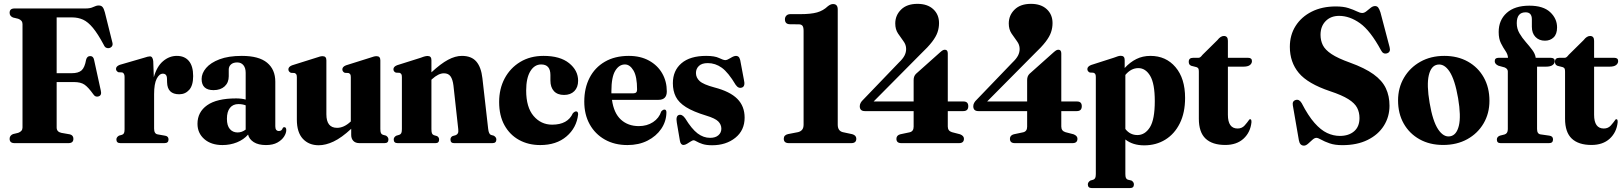

<svg xmlns="http://www.w3.org/2000/svg" viewBox="-20 -744 8435 998"><path d="M425 -700Q449.5 -700 465.2 -707.8Q481 -715.5 493 -715.5Q506.5 -715.5 513.2 -707.2Q520 -699 525 -680L564.5 -521.5Q567 -510.5 561.8 -503.2Q556.5 -496 547 -494Q539.5 -492.5 532 -495.8Q524.5 -499 519 -511.5Q488.5 -568.5 463 -599.2Q437.5 -630 411.8 -641.8Q386 -653.5 355 -653.5H274.5V-363.5H352.5Q387.5 -363.5 404 -378.2Q420.5 -393 427.5 -433.5Q432.5 -452.5 448.5 -452.5Q465 -453 469 -433L504 -273Q510 -248.5 492.5 -243Q475.5 -237.5 465 -254Q438.5 -291 419 -304.2Q399.5 -317.5 364 -317.5H274.5V-81Q274.5 -59 298.5 -53.5L344 -45.5Q361.5 -40.5 361.5 -22.5Q361.5 0 336 0H55.5Q30 0 30 -22.5Q30 -39.5 47.5 -47L74.5 -53.5Q97 -61.5 97 -81V-619Q97 -638.5 74.5 -646.5L47.5 -653Q30 -660.5 30 -677.5Q30 -700 55.5 -700Z M776.5 -426.5 779.5 -342.5Q795 -398.5 827.5 -426Q860 -453.5 899 -453.5Q939.5 -453.5 961.8 -427Q984 -400.5 984 -348.5Q984 -300 963.5 -277Q943 -254 911.5 -254Q850 -254 848.5 -316L848 -334Q848 -361 826.5 -361Q808 -361 794.5 -334.8Q781 -308.5 781 -254.5V-75.5Q781 -48.5 799.5 -45.5L839 -38.5Q856 -35.5 856 -19Q856 0 834.5 0H606Q585 0 585 -19Q585 -31 598.5 -39L614.5 -43.5Q621.5 -46 624.5 -52.2Q627.5 -58.5 627.5 -72V-344.5Q627.5 -363 615.5 -367.5L595.5 -368.5Q583 -374.5 583 -386Q583 -399.5 602.5 -407L728 -443.5Q750 -451 759.5 -451Q773.5 -451 776.5 -426.5Z M1006.5 -100.5Q1006.5 -161.5 1056.8 -197Q1107 -232.5 1207.5 -232.5Q1235.5 -232.5 1257 -226.5V-365.5Q1257 -391 1245.2 -405.2Q1233.5 -419.5 1213 -419.5Q1192 -419.5 1180.5 -409Q1169 -398.5 1169 -382.5V-347.5Q1169 -315 1147.8 -295.2Q1126.5 -275.5 1090 -275.5Q1028 -275.5 1028 -333.5Q1028 -363 1051.2 -390.5Q1074.5 -418 1121 -435.8Q1167.5 -453.5 1237 -453.5Q1325.5 -453.5 1368.2 -418.2Q1411 -383 1411 -319V-87.5Q1411 -63 1430 -63Q1445 -63 1450 -79Q1452.5 -83 1457.5 -83Q1468 -83 1468 -68Q1468 -52 1456.5 -34Q1445 -16 1421.8 -3Q1398.5 10 1362.5 10Q1323 10 1299 -5.2Q1275 -20.5 1269.5 -44.5Q1247 -18.5 1211.8 -4.2Q1176.5 10 1136.5 10Q1077.5 10 1042 -21Q1006.5 -52 1006.5 -100.5ZM1159.5 -126.5Q1159.5 -91 1174.8 -73.2Q1190 -55.5 1215 -55.5Q1237.5 -55.5 1257 -70.5V-196.5Q1240 -203 1219 -203Q1191 -203 1175.2 -183.2Q1159.5 -163.5 1159.5 -126.5Z M1523 -122V-342.5Q1523 -353 1520.2 -357.5Q1517.5 -362 1511 -364.5L1492 -365.5Q1479 -371.5 1479 -383.5Q1479 -397 1498 -404.5L1622 -443.5Q1636 -448.5 1643.2 -450.2Q1650.5 -452 1657 -452Q1676.5 -452 1676.5 -430.5V-150Q1676.5 -79.5 1732 -79.5Q1767.5 -79.5 1801.5 -111L1803.5 -112.5V-342.5Q1803.5 -353 1800.8 -357.5Q1798 -362 1791.5 -364.5L1772 -365.5Q1759.5 -371.5 1759.5 -383.5Q1759.5 -397 1778.5 -404.5L1902.5 -443.5Q1916 -448.5 1923.5 -450.2Q1931 -452 1937.5 -452Q1957 -452 1957 -430.5V-73.5Q1957 -59 1960 -52.5Q1963 -46 1970 -43.5L1986.5 -39Q1999 -31 1999 -19Q1999 0 1979 0H1848.5Q1827.5 0 1816.5 -11.8Q1805.5 -23.5 1805.5 -42.5V-74.5Q1755.5 -28 1714.2 -8.5Q1673 11 1636.5 11Q1585.5 11 1554.2 -22.5Q1523 -56 1523 -122Z M2222.5 -431.5V-368Q2271 -413 2308.8 -433.2Q2346.5 -453.5 2381 -453.5Q2430.5 -453.5 2455.8 -424.2Q2481 -395 2487.5 -337.5L2517.5 -74Q2520.5 -47.5 2531.5 -43L2547 -38.5Q2560 -30.5 2560 -19Q2560 0 2539.5 0H2340Q2321.5 0 2321.5 -19Q2321.5 -30.5 2332 -36.5L2349 -41.5Q2356.5 -44.5 2360 -51.2Q2363.5 -58 2362 -72L2337 -299.5Q2333 -331.5 2321.8 -347.2Q2310.5 -363 2287.5 -363Q2259 -363 2225.5 -332.5L2222.5 -329.5V-73.5Q2222.5 -58 2225.2 -51.2Q2228 -44.5 2235 -41.5L2252 -36.5Q2262.5 -30 2262.5 -19Q2262.5 0 2244 0H2047Q2026.5 0 2026.5 -19Q2026.5 -31 2039.5 -38.5L2056 -43.5Q2063 -46 2066 -52.5Q2069 -59 2069 -73V-343Q2069 -354 2066.2 -358.5Q2063.5 -363 2057 -365.5L2037.5 -366.5Q2025 -372 2025 -384Q2025 -397.5 2044 -405L2167.5 -444Q2181.5 -449.5 2189 -451.2Q2196.5 -453 2203 -453Q2222.5 -453 2222.5 -431.5Z M2985 -324.5Q2985 -290 2965.2 -270.2Q2945.5 -250.5 2912 -250.5Q2877.5 -250.5 2859.2 -270.5Q2841 -290.5 2841 -325.5V-354Q2841 -409 2793 -409Q2758 -409 2736.5 -373.5Q2715 -338 2715 -273.5Q2715 -186.5 2753.5 -141.2Q2792 -96 2850 -96Q2931 -96 2957.5 -155Q2967.5 -165.5 2975 -165Q2985.5 -164.5 2985 -149Q2977 -79.5 2924.5 -34.8Q2872 10 2788 10Q2726.5 10 2678.2 -16.5Q2630 -43 2602.2 -93Q2574.5 -143 2574.5 -214Q2574.5 -282.5 2603.2 -336.5Q2632 -390.5 2684 -422Q2736 -453.5 2805.5 -453.5Q2891 -453.5 2938 -415.8Q2985 -378 2985 -324.5Z M3446 -269Q3446 -225 3402.5 -225H3161Q3170.5 -156 3207.5 -122.2Q3244.5 -88.5 3300.5 -88.5Q3343 -88.5 3374.5 -109.2Q3406 -130 3417 -164.5Q3426 -174.5 3433.5 -174.5Q3444.5 -174.5 3444 -158.5Q3443 -112.5 3417 -74.2Q3391 -36 3345.8 -13Q3300.5 10 3241.5 10Q3174.5 10 3124 -18.5Q3073.5 -47 3045.2 -97.8Q3017 -148.5 3017 -216Q3017 -286 3044.5 -339.5Q3072 -393 3124 -423.2Q3176 -453.5 3248.5 -453.5Q3309 -453.5 3353.5 -429Q3398 -404.5 3422 -362.8Q3446 -321 3446 -269ZM3158 -270Q3158 -264 3158 -259H3273Q3291.5 -259 3291.5 -278.5Q3291.5 -346 3272.8 -377.5Q3254 -409 3228.5 -409Q3198 -409 3178 -376.2Q3158 -343.5 3158 -270Z M3671 -27.5Q3699 -27.5 3714.2 -41Q3729.5 -54.5 3729.5 -75Q3729.5 -96.5 3713.5 -112.8Q3697.5 -129 3651 -143Q3583.5 -163.5 3545.8 -187.2Q3508 -211 3492.8 -241.2Q3477.5 -271.5 3477.5 -311.5Q3477.5 -377 3522.2 -415.2Q3567 -453.5 3650.5 -453.5Q3695 -453.5 3717.5 -442.5Q3740 -431.5 3750 -431.5Q3760 -431.5 3777.2 -442.5Q3794.5 -453.5 3806 -453.5Q3813 -453.5 3818.5 -449.2Q3824 -445 3827.5 -432L3846.5 -331Q3855 -296.5 3838 -289.5Q3819 -281.5 3804 -303Q3765.5 -367.5 3732 -391.8Q3698.5 -416 3659 -416Q3628 -416 3612.8 -401.2Q3597.5 -386.5 3597.5 -364.5Q3597.5 -340.5 3616.5 -322.8Q3635.5 -305 3693.5 -289.5Q3774.5 -268.5 3812.5 -230.2Q3850.5 -192 3850.5 -132.5Q3850.5 -66.5 3802.2 -27.8Q3754 11 3681.5 11Q3651 11 3631.5 4.5Q3612 -2 3601.2 -8.5Q3590.5 -15 3585.5 -15Q3580 -15 3570.5 -8.8Q3561 -2.5 3550.8 3.5Q3540.5 9.5 3533 9.5Q3517.5 9.5 3514 -13L3498 -107Q3492 -141.5 3509 -146.5Q3525.5 -151.5 3541.5 -129Q3575.5 -73.5 3606 -50.5Q3636.5 -27.5 3671 -27.5Z M4086.5 -618Q4060 -618 4060 -644Q4060 -655 4067.5 -662.8Q4075 -670.5 4088 -670.5H4140Q4195 -670.5 4227 -679.5Q4259 -688.5 4283 -711.5Q4297.5 -723 4310 -723Q4334.5 -723 4334.5 -695V-96Q4334.5 -63.5 4361 -57L4410 -46.5Q4431 -40.5 4431 -23Q4431 0 4405 0H4080.5Q4054 0 4054 -23Q4054 -42 4076 -47L4127.5 -57Q4141 -60 4149 -69.2Q4157 -78.5 4157 -96.5V-583.5Q4157 -603 4151 -610.2Q4145 -617.5 4132.5 -617.5Z M4729 -328Q4729 -348.5 4741.5 -360.5L4866.5 -472Q4875.5 -480 4880.8 -482.8Q4886 -485.5 4891.5 -485.5Q4906.5 -485.5 4906.5 -466V-216.5H4988.5Q5013 -216.5 5013 -192Q5013 -166.5 4987 -166.5H4906.5V-86.5Q4906.5 -63.5 4928 -57L4970.5 -46Q4990.5 -38 4990.5 -23Q4990.5 0 4965 0H4665Q4639.5 0 4639.5 -22.5Q4639.5 -40.5 4659.5 -46L4709 -56.5Q4729 -61.5 4729 -85.5V-166.5H4475.5Q4449 -166.5 4449 -192Q4449 -209.5 4467.5 -226.5L4652.5 -419Q4673 -438.5 4681.5 -455Q4690 -471.5 4690 -489.5Q4690 -511.5 4676 -530Q4662 -548.5 4647.8 -570Q4633.5 -591.5 4633.5 -622Q4633.5 -664.5 4663.8 -694.2Q4694 -724 4749 -724Q4801 -724 4831 -696.2Q4861 -668.5 4861 -624Q4861 -599.5 4853.2 -576.5Q4845.5 -553.5 4824.8 -526.5Q4804 -499.5 4765.5 -463L4521 -216.5H4729Z M5319 -328Q5319 -348.5 5331.5 -360.5L5456.5 -472Q5465.5 -480 5470.8 -482.8Q5476 -485.5 5481.5 -485.5Q5496.5 -485.5 5496.5 -466V-216.5H5578.5Q5603 -216.5 5603 -192Q5603 -166.5 5577 -166.5H5496.5V-86.5Q5496.5 -63.5 5518 -57L5560.5 -46Q5580.5 -38 5580.5 -23Q5580.5 0 5555 0H5255Q5229.5 0 5229.5 -22.5Q5229.5 -40.5 5249.5 -46L5299 -56.5Q5319 -61.5 5319 -85.5V-166.5H5065.5Q5039 -166.5 5039 -192Q5039 -209.5 5057.5 -226.5L5242.5 -419Q5263 -438.5 5271.5 -455Q5280 -471.5 5280 -489.5Q5280 -511.5 5266 -530Q5252 -548.5 5237.8 -570Q5223.5 -591.5 5223.5 -622Q5223.5 -664.5 5253.8 -694.2Q5284 -724 5339 -724Q5391 -724 5421 -696.2Q5451 -668.5 5451 -624Q5451 -599.5 5443.2 -576.5Q5435.5 -553.5 5414.8 -526.5Q5394 -499.5 5355.5 -463L5111 -216.5H5319Z M5826 -432V-390.5Q5854 -421 5886.8 -437.2Q5919.5 -453.5 5960 -453.5Q6040.5 -453.5 6090.2 -395Q6140 -336.5 6140 -235Q6140 -158 6112.5 -102.8Q6085 -47.5 6037 -18Q5989 11.5 5927.5 11.5Q5868 11.5 5829.5 -19V160Q5829.5 174.5 5832.5 181Q5835.5 187.5 5842.5 190L5861.5 194.5Q5874 202.5 5874 214.5Q5874 233.5 5854 233.5H5654.5Q5634.5 233.5 5634.5 214.5Q5634.5 203 5647.5 194.5L5663 190Q5669.5 187.5 5672.8 181Q5676 174.5 5676 160.5V-344Q5676 -354.5 5673 -359.2Q5670 -364 5663.5 -366L5644.5 -367Q5632 -373 5632 -385Q5632 -398 5651 -406L5769.5 -444Q5783.5 -449.5 5791.5 -451.8Q5799.5 -454 5806 -454Q5826 -454 5826 -432ZM5897 -390Q5859 -390 5829.5 -354.5V-73.5Q5854 -42 5892 -42Q5931.5 -42 5957 -82.2Q5982.5 -122.5 5982.5 -218.5Q5982.5 -309.5 5958.5 -349.8Q5934.5 -390 5897 -390Z M6199.5 -395 6172 -402Q6164 -405.5 6161.5 -410.8Q6159 -416 6159 -423Q6159 -443.5 6181.5 -443.5H6209.5Q6214.5 -443.5 6219 -446.8Q6223.5 -450 6231 -459.5L6308 -535.5Q6324.5 -557 6341.5 -557Q6362.5 -557 6362.5 -532V-443.5H6467.5Q6487.5 -443.5 6487.5 -426.5Q6487.5 -414 6476.8 -405.8Q6466 -397.5 6442.5 -397.5H6362.5V-147.5Q6362.5 -76 6413 -76Q6435.5 -76 6449.5 -91.8Q6463.5 -107.5 6474.5 -123.5Q6486 -128 6485 -108.5Q6479.5 -56 6443.8 -23.2Q6408 9.5 6349 9.5Q6281.5 9.5 6246.5 -23.5Q6211.5 -56.5 6211.5 -127V-371.5Q6211.5 -381.5 6209.5 -386.8Q6207.5 -392 6199.5 -395Z M6957.5 10.5Q6918 10.5 6891 1Q6864 -8.5 6847.5 -18Q6831 -27.5 6822.5 -27.5Q6813 -27.5 6802 -17.5Q6791 -7.5 6779.5 2.8Q6768 13 6758 13Q6736.5 13 6731.5 -14.5L6700 -196.5Q6696 -219 6715.5 -224.5Q6733 -229.5 6746 -208Q6780 -142 6812.8 -105Q6845.5 -68 6878 -52.8Q6910.5 -37.5 6944.5 -37.5Q6990.5 -37.5 7018.5 -61.5Q7046.5 -85.5 7046.5 -130.5Q7046.5 -160 7034.2 -183.8Q7022 -207.5 6988.8 -228.5Q6955.5 -249.5 6893.5 -270Q6777.5 -309 6731 -365Q6684.5 -421 6684.5 -500.5Q6684.5 -562 6714.5 -609.2Q6744.5 -656.5 6798.2 -683.5Q6852 -710.5 6923.5 -710.5Q6963 -710.5 6989.2 -702Q7015.5 -693.5 7032.5 -685Q7049.5 -676.5 7061 -676.5Q7071.5 -676.5 7082.5 -685.5Q7093.5 -694.5 7104.8 -703.5Q7116 -712.5 7127.5 -712.5Q7137.5 -712.5 7143.5 -705.2Q7149.5 -698 7155.5 -679.5L7203 -499Q7210 -473.5 7190 -467Q7169.5 -460.5 7158.5 -482.5Q7103 -585 7049.2 -623.2Q6995.5 -661.5 6940.5 -661.5Q6897 -661.5 6870.5 -634.2Q6844 -607 6844 -563Q6844 -533.5 6856 -509.2Q6868 -485 6901 -463Q6934 -441 6997 -418.5Q7074.5 -390.5 7119.5 -358Q7164.5 -325.5 7183.5 -285.2Q7202.5 -245 7202.5 -194.5Q7202.5 -137 7173.2 -90.5Q7144 -44 7089 -16.8Q7034 10.5 6957.5 10.5Z M7487.5 -453.5Q7557 -453.5 7610 -423.8Q7663 -394 7692.5 -341.5Q7722 -289 7722 -220Q7722 -154.5 7691.5 -102.5Q7661 -50.5 7606.8 -20.5Q7552.5 9.5 7481.5 9.5Q7411.5 9.5 7358.8 -20Q7306 -49.5 7276.5 -101.5Q7247 -153.5 7247 -222Q7247 -287.5 7277.8 -340Q7308.5 -392.5 7362.8 -423Q7417 -453.5 7487.5 -453.5ZM7517.5 -35.5Q7551 -41 7563 -90.5Q7575 -140 7559 -234Q7542.5 -329.5 7514.8 -371.8Q7487 -414 7452 -408Q7418.5 -402.5 7406.8 -352.8Q7395 -303 7411 -209.5Q7427 -114.5 7455.2 -72Q7483.5 -29.5 7517.5 -35.5Z M7969.5 -73.5Q7969.5 -48 7987.5 -45.5L8033 -39Q8052.5 -36.5 8052.5 -19.5Q8052.5 0 8032 0H7780Q7760.5 0 7760.5 -18.5Q7760.5 -33 7776.5 -39L7800.5 -45Q7817.5 -50 7817.5 -72.5V-372.5Q7817.5 -386.5 7801 -393.5L7768.5 -402.5Q7749.5 -411 7749.5 -426Q7749.5 -443.5 7769 -443.5H7818.5Q7817.5 -461.5 7805.5 -478.8Q7793.5 -496 7781.8 -519.2Q7770 -542.5 7770 -577.5Q7770 -639.5 7811.8 -677Q7853.5 -714.5 7929.5 -714.5Q8001.5 -714.5 8037.5 -681Q8073.5 -647.5 8073.5 -601.5Q8073.5 -567 8055.8 -549.8Q8038 -532.5 8010.5 -532.5Q7980 -532.5 7961.2 -552Q7942.5 -571.5 7942.5 -604.5V-643.5Q7942.5 -680 7910 -680Q7864 -680 7864 -623.5Q7864 -595 7878 -571Q7892 -547 7911 -525.5Q7930 -504 7945 -483.8Q7960 -463.5 7962.5 -443.5H8040Q8061.5 -443.5 8061.5 -426.5Q8061.5 -414 8050.2 -405.8Q8039 -397.5 8015.5 -397.5H7969.5Z M8103 -395 8075.5 -402Q8067.5 -405.5 8065 -410.8Q8062.5 -416 8062.5 -423Q8062.5 -443.5 8085 -443.5H8113Q8118 -443.5 8122.5 -446.8Q8127 -450 8134.5 -459.5L8211.5 -535.5Q8228 -557 8245 -557Q8266 -557 8266 -532V-443.5H8371Q8391 -443.5 8391 -426.5Q8391 -414 8380.2 -405.8Q8369.5 -397.5 8346 -397.5H8266V-147.5Q8266 -76 8316.5 -76Q8339 -76 8353 -91.8Q8367 -107.5 8378 -123.5Q8389.5 -128 8388.5 -108.5Q8383 -56 8347.2 -23.2Q8311.5 9.5 8252.5 9.5Q8185 9.5 8150 -23.5Q8115 -56.5 8115 -127V-371.5Q8115 -381.5 8113 -386.8Q8111 -392 8103 -395Z"/></svg>

Font: Fraunces 144pt Soft
Style: Bold
Weight: 700
Version: Version 1.000;[0bf87f6ff]